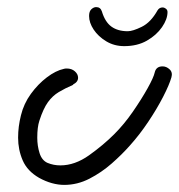

<svg xmlns="http://www.w3.org/2000/svg" viewBox="-20 -548 504 541"><path d="M161 -27Q144 -27 126 -32Q108 -37 90 -47Q57 -66 44 -96Q31 -126 31 -160Q31 -176 33 -191.5Q35 -207 39 -223Q47 -256 67 -283.5Q87 -311 112 -330Q137 -349 160 -354Q163 -355 168 -355Q182 -355 191 -347Q200 -339 200 -329Q200 -317 186 -310V-309Q163 -299 145.5 -288.5Q128 -278 115 -260Q102 -242 91 -208Q85 -190 85 -160Q85 -137 91.5 -116.5Q98 -96 114 -89Q131 -82 150 -82Q191 -82 231 -110.5Q271 -139 302 -170Q330 -198 354.5 -233.5Q379 -269 396 -299.5Q413 -330 416 -344Q420 -361 438 -361Q449 -361 458 -352.5Q467 -344 463 -330Q457 -309 439.5 -275Q422 -241 397.5 -204.5Q373 -168 346 -138Q324 -113 295 -87.5Q266 -62 232 -44.5Q198 -27 161 -27ZM330 -418Q302 -418 279.5 -431.5Q257 -445 244 -464.5Q231 -484 231 -503Q231 -516 237.5 -522Q244 -528 251 -528Q263 -528 267 -516Q276 -486 294 -473Q312 -460 340 -460Q354 -460 379.5 -472.5Q405 -485 424 -519Q429 -527 438 -527Q443 -527 447.5 -523.5Q452 -520 452 -514Q452 -494 436.5 -471.5Q421 -449 394 -433.5Q367 -418 330 -418Z"/></svg>

Font: Grape Nuts
Style: Regular
Weight: 400
Designer: Robert E. Leuschke
Foundry: Robert E. Leuschke
Version: Version 1.010; ttfautohint (v1.8.3)